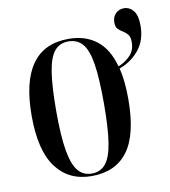

<svg xmlns="http://www.w3.org/2000/svg" viewBox="-75 -693 681 767"><g transform="rotate(-10 266.0 -309.0)"><path d="M236 10Q144 10 92.5 -58.5Q41 -127 41 -268Q41 -546 239 -546Q307 -546 352.5 -510.5Q398 -475 417 -403Q445 -414 465.5 -435Q486 -456 486 -490Q486 -511 477.5 -521Q469 -531 458.5 -537Q448 -543 439.5 -551.5Q431 -560 431 -579Q431 -601 444.5 -614.5Q458 -628 478 -628Q501 -628 516.5 -609Q532 -590 532 -549Q532 -489 500 -450Q468 -411 420 -394Q433 -343 433 -268Q433 -125 383.5 -57.5Q334 10 236 10ZM238 0Q274 0 295 -26Q316 -52 325 -111Q334 -170 334 -268Q334 -368 325 -426.5Q316 -485 294.5 -510.5Q273 -536 237 -536Q201 -536 180 -510.5Q159 -485 150 -426.5Q141 -368 141 -268Q141 -169 151 -110.5Q161 -52 182 -26Q203 0 238 0Z"/></g></svg>

Font: Noto Serif Display ExtraCondensed Medium
Style: Regular
Weight: 500
Width: 2
Designer: Monotype Design Team
Foundry: Monotype Imaging Inc.
Version: Version 2.009